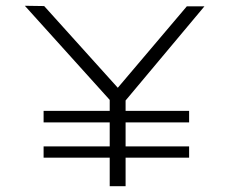

<svg xmlns="http://www.w3.org/2000/svg" viewBox="-20 -645 790 665"><path d="M415 0H360V-99H131V-138H360V-221H131V-261H360V-299L66 -625L133 -624L388 -341L627 -623H688L415 -297V-261H635V-221H415V-138H635V-99H415Z"/></svg>

Font: Inconsolata ExtraExpanded Light
Style: Regular
Weight: 300
Width: 8
Monospace: yes
Designer: Raph Levien, Cyreal, Brenton Simpson
Foundry: Raph Levien, Cyreal, Google
Version: Version 3.001; ttfautohint (v1.8.2.53-6de2)